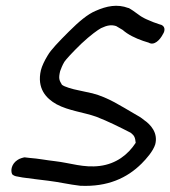

<svg xmlns="http://www.w3.org/2000/svg" viewBox="-20 -591 575 648"><path d="M466 -186C458 -193 445 -201 432 -208C390 -232 346 -262 292 -276L246 -286C225 -290 197 -298 189 -305C180 -320 177 -326 183 -351C186 -359 190 -370 197 -382C203 -391 224 -414 255 -444C286 -473 310 -490 321 -496C342 -506 356 -508 372 -503L394 -490C412 -474 437 -462 463 -453L482 -447C500 -436 520 -456 530 -476C537 -486 540 -505 518 -509L498 -516C487 -521 475 -525 466 -530C448 -539 435 -553 414 -564H413C376 -578 340 -571 302 -554C276 -543 247 -519 212 -484C177 -449 152 -423 141 -404C130 -386 122 -369 118 -354C104 -293 135 -259 171 -239C212 -217 263 -212 305 -197C344 -182 386 -161 421 -143C434 -133 436 -127 438 -109C412 -69 372 -38 317 -31C262 -24 218 -41 166 -47C138 -50 109 -56 80 -58L63 -60C61 -60 45 -56 39 -51C19 -38 15 -16 21 -3C25 1 31 4 40 5L56 8C82 11 113 16 143 19C177 23 215 32 251 36H252C343 40 409 10 458 -39C474 -55 497 -81 504 -104C514 -143 488 -171 466 -186Z"/></svg>

Font: Stray Cat
Style: ExBdObl
Weight: 800
Version: Version 1.0